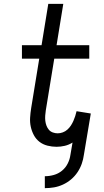

<svg xmlns="http://www.w3.org/2000/svg" viewBox="-20 -755 540 998"><path d="M213 223V161Q236 161 259.5 154.5Q283 148 302 132.5Q321 117 332 95Q343 73 346 50L357 -14Q338 -2 316.5 3Q295 8 274 8Q250 8 226.5 2Q203 -4 185 -18Q167 -32 156 -52.5Q145 -73 140 -96Q135 -119 136.5 -143.5Q138 -168 142 -193L184 -450H94V-520H196L231 -735H309L274 -520H444V-450H262L218 -181Q216 -168 215 -154Q214 -140 215.5 -127Q217 -114 221.5 -102Q226 -90 234 -80.5Q242 -71 254.5 -66.5Q267 -62 280 -62Q293 -62 306.5 -67Q320 -72 330.5 -81.5Q341 -91 348.5 -102.5Q356 -114 361.5 -126.5Q367 -139 371 -151.5Q375 -164 378 -177L452 -165L416 50Q413 73 405 96Q397 119 383 140Q369 161 349.5 177.5Q330 194 307 204.5Q284 215 260.5 219Q237 223 213 223Z"/></svg>

Font: Iosevka
Style: Italic
Weight: 400
Italic angle: -9°
Monospace: yes
Designer: Belleve Invis
Foundry: Belleve Invis
Version: Version 32.5.0; ttfautohint (v1.8.4)